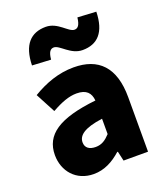

<svg xmlns="http://www.w3.org/2000/svg" viewBox="-155 -951 916 1069"><g transform="rotate(-20 303.0 -417.0)"><path d="M216 14C279 14 332 -15 379 -57H383L396 0H541V-323C541 -501 458 -583 311 -583C222 -583 141 -553 66 -508L128 -391C185 -423 232 -441 277 -441C335 -441 359 -414 363 -368C141 -344 47 -279 47 -159C47 -64 111 14 216 14ZM277 -124C240 -124 216 -140 216 -173C216 -213 252 -245 363 -260V-169C337 -141 313 -124 277 -124ZM393 -656C482 -656 534 -710 537 -831L427 -837C422 -794 410 -778 389 -778C354 -778 314 -848 243 -848C154 -848 101 -794 98 -672L209 -666C213 -710 226 -725 246 -725C281 -725 322 -656 393 -656Z"/></g></svg>

Font: Noto Sans CJK JP Black
Style: Regular
Weight: 900
Designer: Ryoko NISHIZUKA (kana & ideographs); Paul D. Hunt (Latin, Greek & Cyrillic); Wenlong ZHANG (bopomofo); Sandoll Communica
Foundry: Adobe Systems Incorporated
Version: Version 1.004;PS 1.004;hotconv 1.0.82;makeotf.lib2.5.63406